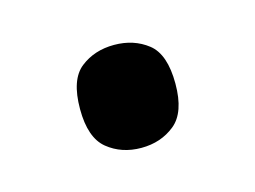

<svg xmlns="http://www.w3.org/2000/svg" viewBox="-38 -184 326 245"><g transform="rotate(-15 125.0 -61.0)"><path d="M125 7Q99 7 80.5 -8Q62 -23 62 -61Q62 -100 80.5 -114.5Q99 -129 125 -129Q151 -129 169.5 -114.5Q188 -100 188 -61Q188 -23 169.5 -8Q151 7 125 7Z"/></g></svg>

Font: NotoSerif-Regular
Style: Regular
Weight: 400
Designer: Monotype Design Team
Foundry: Monotype Imaging Inc.
Version: Version 2.007; ttfautohint (v1.8) -l 8 -r 50 -G 200 -x 14 -D